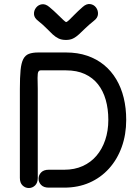

<svg xmlns="http://www.w3.org/2000/svg" viewBox="-20 -944 700 966"><path d="M80 -49Q80 -24 93.5 -11Q107 2 125 2Q143 2 156.5 -11Q170 -24 170 -49Q170 -65 170 -80.5Q170 -96 170 -122Q170 -148 170 -197Q170 -258 170 -310.5Q170 -363 170 -409Q170 -455 170 -496Q170 -512 169.5 -526Q169 -540 169 -552Q169 -564 170 -572.5Q171 -581 174.5 -585.5Q178 -590 184 -590Q208 -590 225.5 -590Q243 -590 263 -590Q283 -590 312 -590Q367 -590 407 -571.5Q447 -553 473 -520Q499 -487 512 -441.5Q525 -396 525 -341Q525 -286 509.5 -240Q494 -194 465.5 -160.5Q437 -127 396 -108.5Q355 -90 303 -90Q282 -90 264 -90Q246 -90 225 -90Q200 -90 187 -76.5Q174 -63 174 -45Q174 -27 187 -13.5Q200 0 225 0Q244 0 263.5 0Q283 0 303 0Q373 0 430 -25Q487 -50 528.5 -96Q570 -142 592.5 -204.5Q615 -267 615 -341Q615 -400 602.5 -451.5Q590 -503 565 -545Q540 -587 503.5 -617Q467 -647 419 -663.5Q371 -680 312 -680Q283 -680 263.5 -680Q244 -680 230 -680Q216 -680 202.5 -680Q189 -680 173 -680Q144 -680 125.5 -673Q107 -666 97 -646.5Q87 -627 83.5 -591Q80 -555 80 -496Q80 -450 80 -409Q80 -368 80 -331.5Q80 -295 80 -261.5Q80 -228 80 -197Q80 -153 80 -125.5Q80 -98 80 -80.5Q80 -63 80 -49ZM452 -839Q472 -854 473 -873Q474 -892 463 -906.5Q452 -921 433.5 -923.5Q415 -926 396 -909Q371 -887 354 -869.5Q337 -852 327 -842.5Q317 -833 312 -833Q309 -834 298 -844Q287 -854 269.5 -871.5Q252 -889 228 -909Q209 -925 191 -922.5Q173 -920 161.5 -905.5Q150 -891 151 -872.5Q152 -854 172 -839Q197 -819 214 -801.5Q231 -784 245 -771Q259 -758 274.5 -750.5Q290 -743 312 -743Q333 -743 348 -750.5Q363 -758 377 -771Q391 -784 409 -801.5Q427 -819 452 -839Z"/></svg>

Font: Tilt Neon
Style: Regular
Weight: 400
Designer: Andy Clymer
Foundry: Andy Clymer
Version: Version 1.000